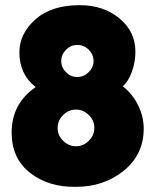

<svg xmlns="http://www.w3.org/2000/svg" viewBox="-20 -724 601 743"><path d="M275 -1Q380 -1 456.5 -61.5Q533 -122 536 -218Q538 -267 516 -313.5Q494 -360 455 -390Q477 -409 490.5 -446.5Q504 -484 504 -524Q504 -602 442 -653Q380 -704 289 -704Q178 -704 116.5 -648.5Q55 -593 55 -522Q55 -436 118 -387Q25 -323 25 -211Q25 -111 96.5 -55Q168 1 275 -1ZM323.5 -179Q302 -158 274 -158Q246 -158 224.5 -179Q203 -200 203 -229Q203 -258 224.5 -279Q246 -300 274 -300Q302 -300 323.5 -279Q345 -258 345 -229Q345 -200 323.5 -179ZM279 -550Q305 -550 323.5 -531.5Q342 -513 342 -488Q342 -463 323 -444.5Q304 -426 279 -426Q254 -426 235.5 -444.5Q217 -463 217 -488Q217 -513 235.5 -531.5Q254 -550 279 -550Z"/></svg>

Font: Cherry Bomb
Style: Regular
Weight: 400
Designer: satsuyako
Foundry: satsuyako
Version: Version 4.0